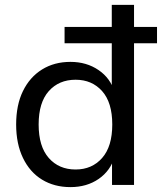

<svg xmlns="http://www.w3.org/2000/svg" viewBox="-20 -756 662 785"><path d="M268 9Q202 9 152 -21.5Q102 -52 74 -110Q46 -168 46 -247Q46 -327 74 -384Q102 -441 152 -472Q202 -503 268 -503Q334 -503 383 -469.5Q432 -436 448 -380H437V-579H244V-646H437V-736H528V-646H622V-579H528V0H438V-116H449Q432 -58 383.5 -24.5Q335 9 268 9ZM289 -63Q356 -63 397.5 -110Q439 -157 439 -247Q439 -337 397.5 -383.5Q356 -430 289 -430Q221 -430 179.5 -383.5Q138 -337 138 -247Q138 -157 179.5 -110Q221 -63 289 -63Z"/></svg>

Font: Mulish ExtraLight Medium
Style: Regular
Weight: 500
Version: Version 3.603